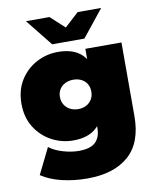

<svg xmlns="http://www.w3.org/2000/svg" viewBox="-102 -845 915 1126"><g transform="rotate(-10 355.5 -281.5)"><path d="M328 204Q247 204 176 187Q105 170 54 136L130 -18Q162 7 211.5 21.5Q261 36 305 36Q375 36 405 6.5Q435 -23 435 -78V-124L445 -294L446 -464V-547H661V-109Q661 50 573 127Q485 204 328 204ZM284 -30Q215 -30 155 -62.5Q95 -95 58 -154Q21 -213 21 -294Q21 -375 58 -434Q95 -493 155 -525Q215 -557 284 -557Q355 -557 400.5 -529Q446 -501 468 -442.5Q490 -384 490 -294Q490 -204 468 -145.5Q446 -87 400.5 -58.5Q355 -30 284 -30ZM344 -206Q371 -206 392 -217Q413 -228 425 -248Q437 -268 437 -294Q437 -321 425 -340.5Q413 -360 392 -370.5Q371 -381 344 -381Q318 -381 296.5 -370.5Q275 -360 262.5 -340.5Q250 -321 250 -294Q250 -268 262.5 -248Q275 -228 296.5 -217Q318 -206 344 -206ZM259 -607 131 -767H271L413 -637H297L439 -767H579L451 -607Z"/></g></svg>

Font: MOST Montserrat Black
Style: Regular
Weight: 900
Designer: Julieta Ulanovsky
Foundry: Julieta Ulanovsky
Version: Version 8.000;March 11, 2024;FontCreator 15.0.0.2926 64-bit